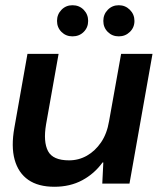

<svg xmlns="http://www.w3.org/2000/svg" viewBox="-20 -702 606 734"><path d="M188 12Q126 12 88 -14.5Q50 -41 36 -91.5Q22 -142 35 -214L85 -496H204L156 -226Q145 -160 163.5 -124.5Q182 -89 244 -89Q281 -89 312.5 -107Q344 -125 366.5 -158Q389 -191 397 -239L443 -496H563L475 0H371L375 -81H372Q341 -38 294.5 -13Q248 12 188 12ZM257 -563Q232 -563 215 -580Q198 -597 198 -622Q198 -647 215 -664.5Q232 -682 257 -682Q283 -682 300 -664.5Q317 -647 317 -622Q317 -597 300 -580Q283 -563 257 -563ZM434 -563Q409 -563 392 -580Q375 -597 375 -622Q375 -647 392 -664.5Q409 -682 434 -682Q459 -682 476.5 -664.5Q494 -647 494 -622Q494 -597 476.5 -580Q459 -563 434 -563Z"/></svg>

Font: DM Sans 36pt SemiBold
Style: Italic
Weight: 600
Italic angle: -10°
Designer: Colophon Foundry, Jonny Pinhorn
Foundry: Colophon Foundry
Version: Version 4.004;gftools[0.9.30]